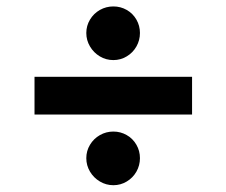

<svg xmlns="http://www.w3.org/2000/svg" viewBox="-20 -647 693 588"><path d="M568.2 -296.2H85.7V-411.8H568.2ZM244.3 -162.6Q244.3 -184.8 255.6 -203.6Q266.9 -222.5 286 -233.3Q305 -244.1 327.2 -244.1Q349.3 -244.1 368.1 -233.3Q387 -222.5 397.8 -203.6Q408.6 -184.8 408.6 -162.6Q408.6 -140.5 397.8 -121.4Q387 -102.4 368.1 -91.1Q349.3 -79.8 327.2 -79.8Q305 -79.8 286 -91.1Q266.9 -102.4 255.6 -121.4Q244.3 -140.5 244.3 -162.6ZM244.3 -545.9Q244.3 -568 255.6 -586.9Q266.9 -605.8 286 -616.6Q305 -627.3 327.2 -627.3Q349.3 -627.3 368.1 -616.6Q387 -605.8 397.8 -586.9Q408.6 -568 408.6 -545.9Q408.6 -523.8 397.8 -504.7Q387 -485.6 368.1 -474.3Q349.3 -463 327.2 -463Q304.6 -463 285.8 -474.3Q266.9 -485.6 255.6 -504.7Q244.3 -523.8 244.3 -545.9Z"/></svg>

Font: Pretendard GOV Variable
Style: Regular
Weight: 400
Designer: Base glyphs from Inter by Rasmus Andersson; Hangul glyphs from Noto Sans CJK(Source Han Sans) by Jang Soo-young and Kang
Foundry: Kil Hyung-jin
Version: Version 1.307;Glyphs 3.2 (3192)